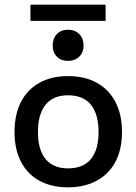

<svg xmlns="http://www.w3.org/2000/svg" viewBox="-20 -783 582 820"><path d="M270 -458Q342 -458 393.5 -429.5Q445 -401 473 -347.5Q501 -294 501 -219Q501 -108 439 -45.5Q377 17 270 17Q200 17 148.5 -11Q97 -39 69.5 -92.5Q42 -146 42 -219Q42 -294 69.5 -347.5Q97 -401 148.5 -429.5Q200 -458 270 -458ZM270 -376Q207 -376 174.5 -335.5Q142 -295 142 -219Q142 -144 174.5 -104Q207 -64 270 -64Q336 -64 368.5 -104Q401 -144 401 -219Q401 -295 368.5 -335.5Q336 -376 270 -376ZM270 -656Q300 -656 318.5 -637.5Q337 -619 337 -589Q337 -559 318.5 -541Q300 -523 270 -523Q241 -523 223 -541Q205 -559 205 -589Q205 -619 223 -637.5Q241 -656 270 -656ZM110 -763H431V-694H110Z"/></svg>

Font: Podkova SemiBold
Style: Regular
Weight: 600
Designer: Ilya Yudin
Foundry: Cyreal (www.cyreal.org)
Version: Version 2.103